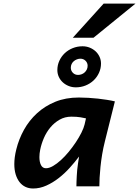

<svg xmlns="http://www.w3.org/2000/svg" viewBox="-20 -1055 787 1087"><path d="M466.8 -384.8Q457 -387.2 436 -390.9Q415 -394.5 383.8 -394.5Q347.2 -394.5 317.4 -377.4Q287.6 -360.4 265.1 -333.5Q242.7 -306.6 228.3 -273.2Q213.9 -239.7 207.5 -207Q203.1 -185.1 203.1 -165.5Q203.1 -137.7 212.2 -120.1Q221.2 -102.5 240.2 -102.5Q258.3 -102.5 280.3 -115.2Q302.2 -127.9 325 -148.7Q347.7 -169.4 369.4 -195.8Q391.1 -222.2 409.4 -249.8Q427.7 -277.3 440.9 -303.7Q454.1 -330.1 459 -350.6ZM412.6 0Q412.6 -10.7 413.1 -26.1Q413.6 -41.5 414.6 -58.8Q415.5 -76.2 417.2 -94.7Q418.9 -113.3 421.9 -131.3L427.7 -168.9Q404.3 -137.7 375.2 -105.5Q346.2 -73.2 312.7 -47.1Q279.3 -21 242.4 -4.4Q205.6 12.2 167.5 12.2Q143.6 12.2 124 2.9Q104.5 -6.3 90.6 -24.2Q76.7 -42 68.8 -67.6Q61 -93.3 61 -126Q61 -144.5 63.7 -165.3Q66.4 -186 72.3 -209.5Q86.4 -267.1 115.7 -320.1Q145 -373 189.5 -413.8Q233.9 -454.6 293 -478.8Q352.1 -502.9 426.3 -502.9Q452.6 -502.9 480.5 -501.2Q508.3 -499.5 535.2 -496.6Q562 -493.7 586.4 -489.7Q610.8 -485.8 630.4 -481L574.2 -256.3Q564.5 -217.8 558.3 -180.7Q552.2 -143.6 548.8 -110.1Q545.4 -76.7 543.9 -48.6Q542.5 -20.5 542.5 0ZM304.7 -658.2Q304.7 -686 315.9 -710.7Q327.1 -735.4 346.4 -753.7Q365.7 -772 391.8 -782.5Q418 -793 447.3 -793Q469.2 -793 488.3 -785.2Q507.3 -777.3 521.5 -764.2Q535.6 -751 543.7 -733.2Q551.8 -715.3 551.8 -695.3Q551.8 -667.5 540.5 -642.8Q529.3 -618.2 510 -599.9Q490.7 -581.5 464.6 -571Q438.5 -560.5 409.2 -560.5Q387.2 -560.5 368.2 -568.4Q349.1 -576.2 335 -589.4Q320.8 -602.5 312.7 -620.4Q304.7 -638.2 304.7 -658.2ZM421.9 -630.9Q432.1 -630.9 441.9 -634.5Q451.7 -638.2 459.2 -645Q466.8 -651.9 471.4 -661.4Q476.1 -670.9 476.1 -682.6Q476.1 -699.2 464.4 -710.9Q452.6 -722.7 435.1 -722.7Q425.3 -722.7 415.5 -719Q405.8 -715.3 397.9 -708.7Q390.1 -702.1 385.5 -692.6Q380.9 -683.1 380.9 -671.4Q380.9 -654.8 392.6 -642.8Q404.3 -630.9 421.9 -630.9ZM747.1 -1034.7 509.3 -841.3H392.1L566.9 -1034.7Z"/></svg>

Font: Andika New Basic
Style: Bold Italic
Weight: 700
Italic angle: -14°
Designer: Victor Gaultney, Annie Olsen, Pablo Ugerman
Foundry: SIL International
Version: Version 5.500